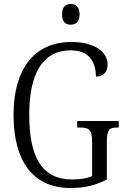

<svg xmlns="http://www.w3.org/2000/svg" viewBox="-20 -935 633 965"><path d="M335 -811C360 -811 380 -824 380 -863C380 -901 360 -915 335 -915C310 -915 292 -901 292 -863C292 -824 310 -811 335 -811ZM335 10C407 10 462 -4 517 -33V-218C517 -284 529 -294 569 -294H577V-327H368V-294H382C427 -294 443 -284 443 -220V-50C418 -38 381 -33 343 -33C187 -33 127 -150 127 -358C127 -571 197 -682 337 -682C429 -682 462 -622 462 -550C499 -550 521 -572 521 -611C521 -670 461 -724 339 -724C152 -724 48 -587 48 -358C48 -132 140 10 335 10Z"/></svg>

Font: Noto Serif Armenian Condensed Light
Style: Regular
Weight: 300
Width: 3
Designer: Monotype Design Team
Foundry: Monotype Imaging Inc.
Version: Version 2.008